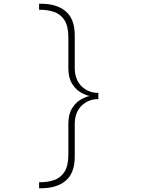

<svg xmlns="http://www.w3.org/2000/svg" viewBox="-20 -827 750 1021"><path d="M188 174V142H194.5Q236.5 142 270 129.8Q303.5 117.5 323.5 85.8Q343.5 54 343.5 -4V-167.5Q343.5 -219.5 363 -250.8Q382.5 -282 409 -297.2Q435.5 -312.5 457 -316.5Q435.5 -320.5 409 -335.8Q382.5 -351 363 -382.2Q343.5 -413.5 343.5 -465.5V-629Q343.5 -687 323.5 -718.8Q303.5 -750.5 270 -762.8Q236.5 -775 194.5 -775H188V-807H200.5Q281.5 -807 329.5 -766.8Q377.5 -726.5 377.5 -638V-467.5Q377.5 -403 414 -368Q450.5 -333 502 -333H503V-300H502Q450.5 -300 414 -265Q377.5 -230 377.5 -165.5V5Q377.5 93.5 329.5 133.8Q281.5 174 200.5 174Z"/></svg>

Font: League Mono Thin
Style: Regular
Weight: 100
Width: 6
Designer: Tyler Finck
Foundry: The League of Moveable Type / Tyler Finck
Version: Version 2.300;RELEASE